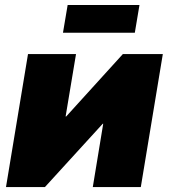

<svg xmlns="http://www.w3.org/2000/svg" viewBox="-20 -763 688 783"><path d="M554.2 0H358.4L400.9 -258.3H398.9L163.1 0H4.4L94.2 -542.5H290L247.6 -288.1H250L481 -542.5H644ZM548.8 -742.7 529.8 -629.4H236.8L255.9 -742.7Z"/></svg>

Font: Inter 16pt Black
Style: Italic
Weight: 900
Italic angle: -9.3988°
Version: Version 4.001;git-66647c0bb